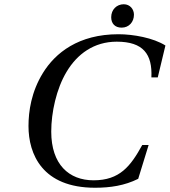

<svg xmlns="http://www.w3.org/2000/svg" viewBox="-20 -868 798 903"><path d="M503 -787C503 -758 520 -738 552 -738C587 -738 610 -765 610 -799C610 -824 592 -848 562 -848C529 -848 503 -823 503 -787ZM114 -275C114 -143 179 15 427 15C498 15 566 5 630 -27L679 -186H649C594 -86 543 -20 420 -20C304 -20 221 -95 221 -249C221 -339 245 -450 293 -530C343 -614 422 -672 529 -672C654 -672 697 -613 692 -504H722L758 -654C701 -690 607 -707 537 -707C349 -707 240 -619 182 -525C127 -436 114 -344 114 -275Z"/></svg>

Font: Heuristica
Style: Italic
Weight: 400
Italic angle: -13°
Version: Version 1.0.1